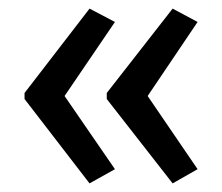

<svg xmlns="http://www.w3.org/2000/svg" viewBox="-20 -487 515 446"><path d="M37 -271V-257L188 -61L247 -94L130 -264L247 -436L188 -467ZM228 -271V-257L381 -61L439 -94L323 -264L439 -436L381 -467Z"/></svg>

Font: Noto Sans Gurmukhi UI Condensed
Style: Regular
Weight: 400
Width: 3
Designer: Jelle Bosma - Monotype Design Team
Foundry: Monotype Imaging Inc.
Version: Version 2.004